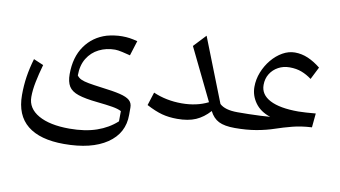

<svg xmlns="http://www.w3.org/2000/svg" viewBox="-76 -679 1988 1121"><g transform="rotate(10 918.0 -118.5)"><path d="M645 -311.5Q625.5 -316.9 597.7 -323Q569.8 -329.1 554.7 -329.1Q502.9 -329.1 459.7 -307.6Q416.5 -286.1 391.1 -244.6Q365.7 -203.1 365.7 -143.1Q375 -129.9 391.1 -122.3Q407.2 -114.7 436.5 -109.4Q465.8 -104 514.6 -97.7Q584 -89.4 624.8 -79.6Q665.5 -69.8 683.1 -54.2Q700.7 -38.6 700.7 -11.7V31.2Q701.2 140.6 609.1 202.9Q517.1 265.1 355 265.1Q212.4 265.1 138.4 205.3Q64.5 145.5 64.5 25.9Q64.5 -30.8 72.5 -83.5Q80.6 -136.2 97.2 -192.4L155.8 -167.5Q139.6 -110.4 129.9 -62Q120.1 -13.7 120.1 27.3Q120.1 95.2 187 133.3Q253.9 171.4 370.6 171.4Q462.9 171.4 531.5 147.7Q600.1 124 648.9 79.1L649.4 18.6Q630.9 8.3 596.2 2.4Q561.5 -3.4 504.9 -9.3Q432.1 -16.6 391.1 -30.3Q350.1 -43.9 333.7 -70.6Q317.4 -97.2 317.4 -142.6Q317.4 -243.2 364.3 -309.8Q411.1 -376.5 491.7 -400.9Q511.2 -406.2 534.9 -409.7Q558.6 -413.1 581.1 -413.1Q605 -413.1 625.5 -410.2Q646 -407.2 672.9 -400.4Z M1147 -122.1 997.6 -429.2 1065.9 -502 1214.8 -123.5Q1246.6 -93.3 1320.8 -93.3H1321.3V0H1320.8Q1259.8 0 1225.8 -17.1Q1191.9 -34.2 1171.9 -74.2Q1134.8 -32.7 1090.3 -13.4Q1045.9 5.9 980.5 5.9Q930.2 5.9 889.6 -5.1Q849.1 -16.1 796.9 -43.5L821.8 -121.6Q899.4 -87.9 989.7 -87.9Q1079.1 -87.9 1147 -122.1Z M1591.8 -495.1Q1631.8 -495.1 1669.7 -478.8Q1707.5 -462.4 1744.6 -432.6L1707.5 -358.9Q1678.7 -380.4 1647.5 -392.3Q1616.2 -404.3 1575.7 -404.3Q1539.1 -404.3 1509 -387.9Q1479 -371.6 1461.2 -343Q1443.4 -314.5 1443.4 -276.9Q1443.4 -219.7 1501.5 -189.5Q1559.6 -159.2 1669.9 -159.2Q1688.5 -159.2 1716.1 -161.1Q1743.7 -163.1 1772.5 -165.5L1764.6 -82Q1701.2 -78.6 1649.7 -65.2Q1598.1 -51.8 1553.7 -36.6Q1505.4 -20 1448.2 -10Q1391.1 0 1321.3 0Q1305.2 0 1305.2 -32.7V-60.5Q1305.2 -93.3 1321.3 -93.3Q1351.1 -93.3 1387 -94Q1422.9 -94.7 1456.8 -96.4Q1490.7 -98.1 1513.7 -100.1Q1454.6 -119.1 1423.6 -162.1Q1392.6 -205.1 1392.6 -256.8Q1392.6 -301.3 1409.4 -343.8Q1426.3 -386.2 1454.6 -420.4Q1482.9 -454.6 1518.6 -474.9Q1554.2 -495.1 1591.8 -495.1Z"/></g></svg>

Font: Pinar DS4-Regular
Style: Regular
Weight: 400
Designer: Amin Abedi
Version: Version 2.000